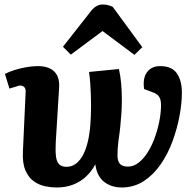

<svg xmlns="http://www.w3.org/2000/svg" viewBox="-20 -820 868 854"><path d="M509 -513Q516 -482 519 -447.5Q522 -413 522 -375Q522 -345 520 -316Q518 -287 515 -257Q512 -227 507 -195Q502 -152 502.5 -127Q503 -102 514 -90.5Q525 -79 549 -79Q574 -79 596 -96Q618 -113 636 -141Q654 -169 667 -204Q680 -239 687.5 -275Q695 -311 696 -342Q697 -367 692.5 -379.5Q688 -392 679.5 -399Q671 -406 658 -410L621 -424Q614 -472 634 -499Q654 -526 692 -526Q744 -526 766.5 -494Q789 -462 789 -407Q789 -361 778.5 -304.5Q768 -248 747.5 -192Q727 -136 695 -89.5Q663 -43 619.5 -14.5Q576 14 520 14Q502 14 483.5 9Q465 4 448 -7.5Q431 -19 419.5 -39Q408 -59 404 -89Q387 -57 362 -34Q337 -11 304.5 1.5Q272 14 230 14Q208 14 181 8.5Q154 3 130.5 -13.5Q107 -30 93 -62.5Q79 -95 82 -149L94 -409Q95 -423 90 -430Q85 -437 76 -439Q67 -441 55 -436L22 -426L2 -491Q18 -500 43 -508Q68 -516 96 -521Q124 -526 148 -526Q181 -526 203 -515Q225 -504 235 -482.5Q245 -461 243 -431L228 -188Q226 -149 229 -124.5Q232 -100 243.5 -89Q255 -78 275 -78Q300 -78 318.5 -92.5Q337 -107 350 -132Q363 -157 371 -191.5Q379 -226 382 -267Q385 -308 385 -352Q385 -378 384 -401Q383 -424 381.5 -448.5Q380 -473 376 -500ZM613 -610 578 -576 436 -682 295 -577 260 -612 381 -766Q394 -784 408 -792Q422 -800 435 -800Q448 -800 459 -797.5Q470 -795 481 -790Z"/></svg>

Font: Literata
Style: Bold Italic
Weight: 700
Italic angle: -2°
Designer: Latin by Veronika Burian and Jose Scaglione. Greek by Irene Vlachou. Cyrillic by Vera Evstafieva
Foundry: TypeTogether
Version: Version 3.103;gftools[0.9.29]